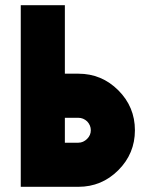

<svg xmlns="http://www.w3.org/2000/svg" viewBox="-20 -720 560 740"><path d="M60 -700V0H230H282Q372 0 436 -64Q500 -128 500 -218Q500 -308 436 -372Q372 -436 282 -436H230V-700ZM230 -266H282Q301 -266 316 -252Q330 -237 330 -218Q330 -199 316 -185Q301 -170 282 -170H230Z"/></svg>

Font: Unageo
Style: Black
Weight: 900
Designer: Richard Sepsi
Foundry: Richard Sepsi
Version: Version 2.000